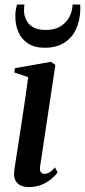

<svg xmlns="http://www.w3.org/2000/svg" viewBox="-20 -788 363 820"><path d="M102 11Q83.5 11 68.2 4Q53 -3 45.2 -18.5Q37.5 -34 41 -59.5Q42 -70 46.8 -99.2Q51.5 -128.5 58 -170.8Q64.5 -213 72 -262.2Q79.5 -311.5 87 -362.2Q94.5 -413 100.5 -458.5L41 -478.5L44 -497L197.5 -524L216.5 -510.5L151.5 -78.5Q148.5 -59.5 154.8 -52.5Q161 -45.5 169.5 -45.5Q180 -45.5 190 -51.2Q200 -57 215 -73L226 -51.5Q215.5 -37 197.8 -22.5Q180 -8 156.2 1.5Q132.5 11 102 11ZM171 -584Q128 -584 100.2 -602Q72.5 -620 59 -650.2Q45.5 -680.5 45.5 -718Q45.5 -737 47.8 -748.2Q50 -759.5 52.5 -768.5H84.5Q84 -765 83.2 -760Q82.5 -755 82.5 -744.5Q82.5 -722.5 91.8 -703Q101 -683.5 121.5 -671.8Q142 -660 176 -660Q212 -660 237 -674.8Q262 -689.5 275.5 -714.2Q289 -739 290 -768.5H322.5Q322.5 -764 322.8 -759.5Q323 -755 323 -747Q322 -701 305 -664Q288 -627 254.5 -605.5Q221 -584 171 -584Z"/></svg>

Font: Merriweather 120pt Medium
Style: Italic
Weight: 500
Italic angle: -7.8°
Version: Version 2.101